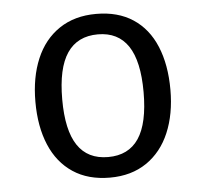

<svg xmlns="http://www.w3.org/2000/svg" viewBox="-45 -598 705 658"><g transform="rotate(-5 307.5 -269.5)"><path d="M540 -270.3Q540 -186.7 513.1 -123.1Q486.2 -59.5 433.8 -23.8Q381.5 11.8 307.7 11.8Q232.8 11.8 180.8 -22.8Q128.7 -57.4 102.1 -120.5Q75.4 -183.6 75.4 -269.2Q75.4 -353.3 102.3 -416.9Q129.2 -480.5 181.8 -515.9Q234.4 -551.3 308.7 -551.3Q383.6 -551.3 435.4 -517.2Q487.2 -483.1 513.6 -419.7Q540 -356.4 540 -270.3ZM167.7 -269.2Q167.7 -163.1 202.6 -111Q237.4 -59 307.7 -59Q377.9 -59 412.8 -111Q447.7 -163.1 447.7 -270.3Q447.7 -376.9 412.8 -429Q377.9 -481 308.7 -481Q238.5 -481 203.1 -429Q167.7 -376.9 167.7 -269.2Z"/></g></svg>

Font: Fira Code Fixed
Style: Regular
Weight: 400
Monospace: yes
Designer: Carrois Corporate, Edenspiekermann AG, Nikita Prokopov
Foundry: Carrois Corporate, Edenspiekermann AG, Nikita Prokopov
Version: Version 5.002